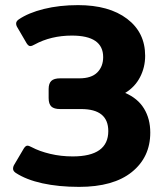

<svg xmlns="http://www.w3.org/2000/svg" viewBox="-20 -715 638 750"><path d="M41 -40Q31 -47 31 -56Q31 -65 37 -74L73 -135Q80 -146 87 -146Q93 -146 104 -140Q134 -124 176 -114Q218 -104 264 -104Q403 -104 403 -203Q403 -289 297 -289H215Q191 -289 180.5 -299Q170 -309 170 -332V-367Q170 -389 180.5 -399Q191 -409 215 -409H290Q337 -409 360 -432Q383 -455 383 -492Q383 -576 261 -576Q179 -576 115 -541Q105 -535 98 -535Q91 -535 84 -546L49 -606Q43 -615 43 -623Q43 -632 53 -639Q91 -665 151.5 -680Q212 -695 285 -695Q406 -695 476.5 -641.5Q547 -588 547 -497Q547 -452 527 -413.5Q507 -375 469 -352Q518 -331 542.5 -291Q567 -251 567 -197Q567 -101 495 -43Q423 15 289 15Q209 15 145.5 1Q82 -13 41 -40Z"/></svg>

Font: Mitr Medium
Style: Regular
Weight: 500
Designer: Thanarat Vachiruckul
Foundry: Cadson Demak
Version: Version 1.003